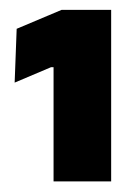

<svg xmlns="http://www.w3.org/2000/svg" viewBox="-20 -722 266 380"><path d="M86 -363V-589H81L9 -558.5L13 -665L102 -702.5H200V-363Z"/></svg>

Font: Anek Tamil ExtraBold
Style: Regular
Weight: 800
Designer: Aadarsh Rajan (Tamil), Yesha Goshar (Latin)
Foundry: Ek Type
Version: Version 1.003